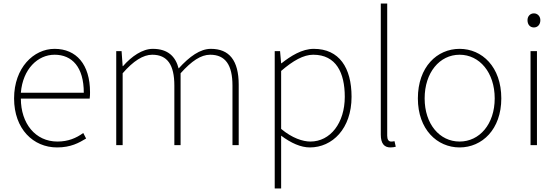

<svg xmlns="http://www.w3.org/2000/svg" viewBox="-20 -814 3136 1077"><path d="M300 13C378 13 423 -13 463 -37L447 -68C407 -39 362 -20 302 -20C178 -20 97 -122 97 -261H483C485 -275 485 -286 485 -297C485 -453 408 -540 286 -540C169 -540 59 -434 59 -262C59 -90 167 13 300 13ZM97 -294C108 -427 192 -507 286 -507C385 -507 450 -437 450 -294Z M632 0H668V-403C728 -472 783 -507 834 -507C919 -507 958 -450 958 -334V0H993V-403C1055 -472 1107 -507 1159 -507C1244 -507 1284 -450 1284 -334V0H1319V-339C1319 -475 1266 -540 1163 -540C1103 -540 1044 -498 982 -430C965 -496 923 -540 837 -540C779 -540 718 -498 670 -443H668L662 -527H632Z M1521 243H1557V46V-53C1613 -11 1668 13 1718 13C1844 13 1952 -92 1952 -271C1952 -434 1883 -540 1740 -540C1674 -540 1611 -500 1559 -459H1557L1551 -527H1521ZM1721 -20C1679 -20 1619 -39 1557 -91V-416C1624 -474 1683 -507 1737 -507C1866 -507 1914 -405 1914 -271C1914 -124 1833 -20 1721 -20Z M2170 13C2185 13 2191 11 2200 9L2193 -22C2182 -20 2178 -20 2174 -20C2160 -20 2152 -31 2152 -53V-794H2116V-59C2116 -8 2136 13 2170 13Z M2558 13C2684 13 2792 -88 2792 -262C2792 -439 2684 -540 2558 -540C2432 -540 2324 -439 2324 -262C2324 -88 2432 13 2558 13ZM2558 -20C2446 -20 2362 -118 2362 -262C2362 -407 2446 -507 2558 -507C2670 -507 2755 -407 2755 -262C2755 -118 2670 -20 2558 -20Z M2956 0H2992V-527H2956ZM2975 -660C2995 -660 3011 -675 3011 -701C3011 -723 2995 -739 2975 -739C2954 -739 2939 -723 2939 -701C2939 -675 2954 -660 2975 -660Z"/></svg>

Font: Source Han Sans JP VF
Style: Regular
Weight: 250
Designer: Ryoko NISHIZUKA 西塚涼子 (kana, bopomofo & ideographs); Paul D. Hunt (Latin, Greek & Cyrillic); Sandoll Communications 산돌커뮤니
Foundry: Adobe
Version: Version 2.004;hotconv 1.0.118;makeotfexe 2.5.65603